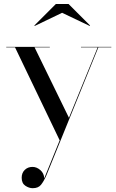

<svg xmlns="http://www.w3.org/2000/svg" viewBox="-20 -700 592 983"><path d="M298 -634.5 157.5 -567 156 -569.5 266 -679.5H331L441 -569.5L439.5 -567ZM235 -457.5H157L333 -97L480 -457.5H394.5V-460H550V-457.5H483.5L217.5 198Q204 228.5 190 246Q176 263.5 147.5 263.5Q128.5 263.5 109.8 251Q91 238.5 91 210Q91 185 106.8 169.8Q122.5 154.5 146.5 154.5Q168 154.5 186.8 171Q205.5 187.5 206.5 213L285.5 18.5L57 -457.5H12V-460H235Z"/></svg>

Font: Bodoni* 72pt
Style: Regular
Weight: 400
Version: Version 2.3